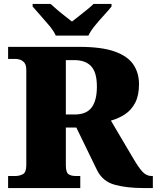

<svg xmlns="http://www.w3.org/2000/svg" viewBox="-20 -951 793 971"><path d="M21 0V-61H59Q78 -61 95.5 -70Q113 -79 113 -116V-597Q113 -622 103.5 -633.5Q94 -645 81.5 -649Q69 -653 59 -653H21V-714H382Q494 -714 560 -690.5Q626 -667 654.5 -624.5Q683 -582 683 -525Q683 -468 663.5 -431Q644 -394 612 -373Q580 -352 541 -341L655 -148Q682 -102 701.5 -81.5Q721 -61 746 -61H753V0H706Q619 0 559 -17Q499 -34 471 -90L366 -306H313V-116Q313 -79 326.5 -70Q340 -61 362 -61H386V0ZM358 -372Q417 -372 443.5 -407.5Q470 -443 470 -513Q470 -585 441 -616Q412 -647 356 -647H313V-372ZM262 -771Q252 -794 230 -820.5Q208 -847 184.5 -873Q161 -899 145 -918V-931H236Q247 -921 266.5 -904Q286 -887 307.5 -870.5Q329 -854 344 -842Q359 -854 380.5 -870.5Q402 -887 422.5 -904Q443 -921 453 -931H544V-918Q529 -899 505 -873Q481 -847 459.5 -820.5Q438 -794 427 -771Z"/></svg>

Font: Noto Serif Tamil Black
Style: Italic
Weight: 900
Italic angle: -12°
Designer: Indian Type Foundry, Tom Grace, and the Monotype Design Team
Foundry: Monotype Imaging Inc.
Version: Version 2.003; ttfautohint (v1.8.4.7-5d5b)